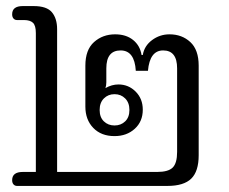

<svg xmlns="http://www.w3.org/2000/svg" viewBox="-20 -612 755 632"><path d="M20 -19Q20 -46 55 -46H98V-503Q98 -528 88.5 -537Q79 -546 59 -546H36Q29 -546 24.5 -551Q20 -556 20 -565Q20 -592 55 -592H91Q134 -592 151 -571.5Q168 -551 168 -516V-46H497Q534 -46 548.5 -60.5Q563 -75 563 -112V-387Q563 -446 517 -446Q473 -446 467 -379H427Q423 -446 377 -446Q330 -446 330 -387V-341Q330 -330 327 -322Q348 -334 370 -334Q403 -334 426.5 -310.5Q450 -287 450 -251Q450 -212 423.5 -188Q397 -164 357 -164Q313 -164 287 -191Q261 -218 261 -261V-396Q261 -448 289.5 -473.5Q318 -499 359 -499Q395 -499 418 -480.5Q441 -462 446 -431H450Q455 -461 480.5 -480Q506 -499 538 -499Q579 -499 606.5 -473.5Q634 -448 634 -396V-101Q634 -48 609.5 -24Q585 0 531 0H36Q29 0 24.5 -5Q20 -10 20 -19ZM406 -250Q406 -274 392 -288Q378 -302 357 -302Q336 -302 322 -288Q308 -274 308 -250Q308 -226 322 -212.5Q336 -199 357 -199Q378 -199 392 -212.5Q406 -226 406 -250Z"/></svg>

Font: Maitree
Style: Regular
Weight: 400
Designer: CadsonDemak Team
Foundry: CadsonDemak
Version: Version 1.001